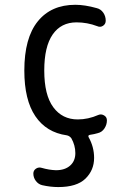

<svg xmlns="http://www.w3.org/2000/svg" viewBox="-20 -550 540 790"><path d="M254.9 6.8Q170.9 -4.9 125.5 -71.8Q80.1 -138.7 80.1 -259.8Q80.1 -393.6 135.3 -461.9Q190.4 -530.3 290 -530.3Q329.1 -530.3 377.9 -516.6Q394.5 -512.7 404.8 -498Q415 -483.4 415 -464.8Q415 -451.2 403.8 -443.8Q392.6 -436.5 379.9 -442.4Q338.9 -458 294.9 -458Q231.4 -458 196.8 -408.2Q162.1 -358.4 162.1 -259.8Q162.1 -159.2 199.2 -108.9Q236.3 -58.6 299.8 -58.6Q342.8 -58.6 384.8 -77.1Q396.5 -82 408.2 -75.2Q419.9 -68.4 419.9 -54.7Q419.9 -37.1 409.7 -21.5Q399.4 -5.9 381.8 -2Q369.1 2 349.6 4.9Q340.8 6.8 344.7 14.6Q367.2 54.7 367.2 99.6Q367.2 150.4 331.5 185.1Q295.9 219.7 219.7 219.7Q187.5 219.7 153.3 211.9Q137.7 208 127.4 194.3Q117.2 180.7 117.2 164.1Q117.2 151.4 127.9 144Q138.7 136.7 151.4 140.6Q181.6 149.4 210 150.4Q247.1 150.4 268.6 131.3Q290 112.3 290 80.1Q290 47.9 273.4 18.6Q265.6 8.8 254.9 6.8Z"/></svg>

Font: Rounded-X Mgen+ 2m regular
Style: Regular
Weight: 400
Designer: [Source Han Sans]
Ryoko NISHIZUKA  (kana & ideographs); Paul D. Hunt (Latin, Greek & Cyrillic); Wenlong ZHANG  (bopomofo
Version: Version 1.059.20150602